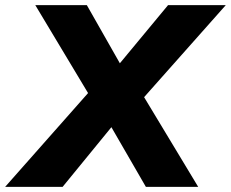

<svg xmlns="http://www.w3.org/2000/svg" viewBox="-84 -725 896 745"><path d="M-64 0 287 -397V-315L53 -705H253L399 -448H355L568 -705H792L445 -314V-398L685 0H482L330 -263H374L159 0Z"/></svg>

Font: Nunito Sans 12pt Black
Style: Italic
Weight: 900
Italic angle: -9°
Designer: Vernon Adams
Foundry: Vernon Adams
Version: Version 3.101;gftools[0.9.27]